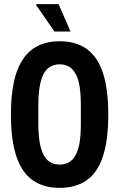

<svg xmlns="http://www.w3.org/2000/svg" viewBox="-20 -899 579 931"><path d="M269 12Q191 12 138.5 -25Q86 -62 59.5 -140.5Q33 -219 33 -343Q33 -467 59.5 -545.5Q86 -624 138.5 -661.5Q191 -699 269 -699Q348 -699 400.5 -661.5Q453 -624 479 -545.5Q505 -467 505 -343Q505 -219 479 -140.5Q453 -62 400.5 -25Q348 12 269 12ZM269 -101Q298 -101 317 -113.5Q336 -126 348.5 -150.5Q361 -175 366.5 -211.5Q372 -248 372 -297V-391Q372 -440 366.5 -476.5Q361 -513 348.5 -537.5Q336 -562 317 -574.5Q298 -587 269 -587Q242 -587 222 -574.5Q202 -562 190 -537.5Q178 -513 172 -476.5Q166 -440 166 -391V-297Q166 -248 172 -211.5Q178 -175 190 -150.5Q202 -126 222 -113.5Q242 -101 269 -101ZM322 -746H244L155 -875L156 -879H264Z"/></svg>

Font: Archivo ExtraCondensed
Style: Bold
Weight: 700
Width: 2
Designer: Hector Gatti
Foundry: Omnibus-Type
Version: Version 2.001